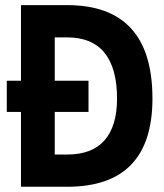

<svg xmlns="http://www.w3.org/2000/svg" viewBox="-20 -713 626 733"><path d="M5.9 -285.6V-404.8H60.1V-693.4H236.3Q562 -693.4 562 -336.9Q562 0 236.3 0H60.1V-285.6ZM189 -123H236.3Q331.5 -123 379.2 -177.5Q426.8 -231.9 426.8 -336.9Q426.8 -452.1 379.2 -511.2Q331.5 -570.3 236.3 -570.3H189V-404.8H317.9V-285.6H189Z"/></svg>

Font: Cascadia Code NF
Style: Bold
Weight: 700
Monospace: yes
Designer: Aaron Bell
Foundry: Saja Typeworks
Version: Version 2404.023; ttfautohint (v1.8.4)